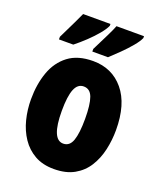

<svg xmlns="http://www.w3.org/2000/svg" viewBox="-143 -856 802 957"><g transform="rotate(20 258.0 -378.0)"><path d="M483 -278Q483 -225 471.5 -173.5Q460 -122 434 -80.5Q408 -39 364.5 -14.5Q321 10 257 10Q198 10 155.5 -14Q113 -38 85.5 -79Q58 -120 45 -171.5Q32 -223 32 -278Q32 -358 55 -422.5Q78 -487 128 -525Q178 -563 259 -563Q360 -563 421.5 -489Q483 -415 483 -278ZM196 -276Q196 -125 258 -125Q292 -125 305.5 -163.5Q319 -202 319 -278Q319 -354 305.5 -391Q292 -428 258 -428Q226 -428 211 -391Q196 -354 196 -276ZM454 -756Q446 -737 423 -709.5Q400 -682 372 -654.5Q344 -627 321 -606H238V-620Q265 -674 283 -710.5Q301 -747 308 -766H454ZM276 -756Q267 -736 245 -709.5Q223 -683 194.5 -656Q166 -629 137 -606H61V-620Q88 -675 105.5 -711.5Q123 -748 131 -766H276Z"/></g></svg>

Font: Noto Sans Tamil ExtraCondensed Black
Style: Regular
Weight: 900
Width: 2
Designer: Jelle Bosma - Monotype Design Team
Foundry: Monotype Imaging Inc.
Version: Version 2.004; ttfautohint (v1.8.4.7-5d5b)